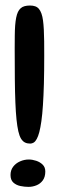

<svg xmlns="http://www.w3.org/2000/svg" viewBox="-20 -666 252 712"><path d="M92 -133.5Q81 -133.5 72.8 -137.5Q64.5 -141.5 58.2 -151.5Q52 -161.5 48 -179Q44 -196.5 41.2 -223Q38.5 -249.5 37 -286.5Q35.5 -323.5 35 -373Q34.5 -422.5 34.5 -486Q34.5 -512.5 34.8 -533.8Q35 -555 36.2 -571.5Q37.5 -588 40 -600.5Q42.5 -613 46.5 -621.5Q50.5 -630 56.8 -635.5Q63 -641 71.5 -643.2Q80 -645.5 91.5 -645.5Q102.5 -645.5 110.8 -642.5Q119 -639.5 124.5 -632.8Q130 -626 133.8 -615.5Q137.5 -605 139.5 -590.2Q141.5 -575.5 142.5 -556.2Q143.5 -537 143.8 -512.8Q144 -488.5 144 -458.5Q144 -401 142.8 -355.5Q141.5 -310 139.2 -275.8Q137 -241.5 133.5 -217Q130 -192.5 125.8 -176.2Q121.5 -160 116.2 -150.5Q111 -141 104.8 -137.2Q98.5 -133.5 92 -133.5ZM85.5 27Q71 27 55.5 23.8Q40 20.5 29.5 11Q19 1.5 19 -17Q19 -35 28.8 -47.8Q38.5 -60.5 54.2 -67.5Q70 -74.5 86.5 -74.5Q100 -74.5 114.2 -69.8Q128.5 -65 138.2 -55.5Q148 -46 148 -30Q148 -10 138.8 2.8Q129.5 15.5 115.2 21.2Q101 27 85.5 27Z"/></svg>

Font: Gluten
Style: Regular
Weight: 400
Designer: Tyler Finck
Foundry: Etcetera Type Company
Version: Version 1.300